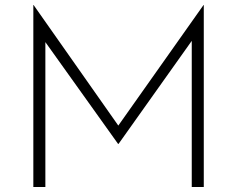

<svg xmlns="http://www.w3.org/2000/svg" viewBox="-20 -746 946 766"><path d="M113 0V-726H114L452 -245L792 -726H793V0H745V-583L453 -172H451L161 -578V0Z"/></svg>

Font: Synthetic Light
Style: Regular
Weight: 300
Designer: Santiago Orozco
Foundry: Typemade
Version: Version 2.000; ttfautohint (v1.8.4.7-5d5b)